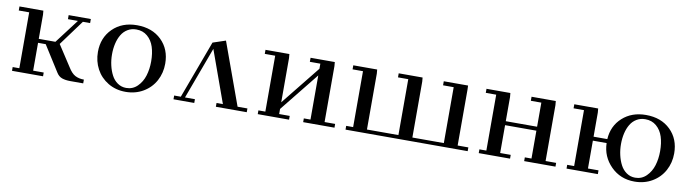

<svg xmlns="http://www.w3.org/2000/svg" viewBox="-28 -875 4676 1303"><g transform="rotate(10 2310.0 -223.5)"><path d="M32.2 -411.1V-439H196.8L199.2 -411.1V-245.1H314L439.9 -411.1H371.1V-439H523.9V-411.1H474.1L345.2 -235.8L439 -91.8Q462.9 -52.7 488.5 -39.3Q514.2 -25.9 548.8 -25.9V0H459Q425.8 0 402.3 -8.3Q378.9 -16.6 363.8 -41L252 -217.8H199.2V-25.9H272V0H58.1V-25.9H104V-411.1Z M609.9 -228Q609.9 -325.7 673.8 -388.9Q737.8 -452.1 840.8 -452.1Q945.8 -452.1 1009.8 -389.6Q1073.7 -327.1 1073.7 -228Q1073.7 -163.6 1044.9 -110.1Q1016.1 -56.6 962.4 -24.9Q908.7 6.8 840.8 6.8Q773.4 6.8 720.2 -25.1Q667 -57.1 638.4 -110.6Q609.9 -164.1 609.9 -228ZM707 -228Q707 -189.5 715.3 -153.1Q723.6 -116.7 739.3 -86.7Q754.9 -56.6 781.2 -38.3Q807.6 -20 840.8 -20Q885.7 -20 917.5 -51.3Q949.2 -82.5 963.1 -127.9Q977.1 -173.3 977.1 -226.1Q977.1 -282.2 963.1 -325.7Q949.2 -369.1 917.7 -396Q886.2 -422.9 840.8 -422.9Q807.6 -422.9 781.5 -407.2Q755.4 -391.6 739.3 -364.5Q723.1 -337.4 715.1 -302.7Q707 -268.1 707 -228Z M1170.9 0V-25.9H1216.8L1364.7 -424.8L1452.6 -454.1L1607.9 -25.9H1675.8V0H1462.9V-25.9H1506.8L1377.9 -383.8L1245.6 -25.9H1314V0Z M1727.5 -411.1V-439H1892.1L1894.5 -411.1V-106.9L2110.4 -376V-411.1H2038.1V-439H2205.1L2207.5 -411.1V-25.9H2280.3V0H2064.5V-25.9H2110.4V-330.1L1894.5 -61V-25.9H1967.3V0H1751.5V-25.9H1799.3V-411.1Z M2332.5 -411.1V-439H2497.1L2499.5 -411.1V-25.9H2716.3V-411.1H2645.5V-439H2810.1L2812.5 -411.1V-25.9H3029.3V-411.1H2956.1V-439H3123.5L3124.5 -411.1V-25.9H3198.2V0H2356.4V-25.9H2404.3V-411.1Z M3250.5 -411.1V-439H3415L3417.5 -411.1V-245.1H3633.3V-411.1H3561V-439H3728L3730.5 -411.1V-25.9H3803.2V0H3587.4V-25.9H3633.3V-217.8H3417.5V-25.9H3490.2V0H3274.4V-25.9H3322.3V-411.1Z M3855.5 -411.1V-439H4020L4022.5 -411.1V-245.1H4117.2Q4122.6 -336.4 4186.5 -394.3Q4250.5 -452.1 4348.1 -452.1Q4453.1 -452.1 4517.1 -389.6Q4581.1 -327.1 4581.1 -228Q4581.1 -163.6 4552.2 -110.1Q4523.4 -56.6 4469.7 -24.9Q4416 6.8 4348.1 6.8Q4250.5 6.8 4185.1 -58.8Q4119.6 -124.5 4117.2 -217.8H4022.5V-25.9H4095.2V0H3879.4V-25.9H3927.2V-411.1ZM4214.4 -228Q4214.4 -189.5 4222.7 -153.1Q4231 -116.7 4246.6 -86.7Q4262.2 -56.6 4288.6 -38.3Q4314.9 -20 4348.1 -20Q4393.1 -20 4424.8 -51.3Q4456.5 -82.5 4470.5 -127.9Q4484.4 -173.3 4484.4 -226.1Q4484.4 -282.2 4470.5 -325.7Q4456.5 -369.1 4425 -396Q4393.6 -422.9 4348.1 -422.9Q4314.9 -422.9 4288.8 -407.2Q4262.7 -391.6 4246.6 -364.5Q4230.5 -337.4 4222.4 -302.7Q4214.4 -268.1 4214.4 -228Z"/></g></svg>

Font: Dehuti
Style: Bold
Weight: 700
Version: Version 1.2